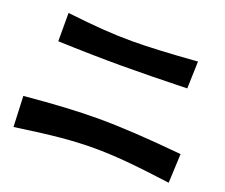

<svg xmlns="http://www.w3.org/2000/svg" viewBox="-96 -766 988 843"><g transform="rotate(20 398.0 -344.5)"><path d="M92 -489V-621Q189 -610 258 -605Q327 -600 395 -600Q505 -600 699 -615L695 -488Q510 -483 389 -483Q251 -483 92 -489ZM374 -230Q529 -230 766 -207L760 -71Q633 -88 552 -95Q471 -102 401 -102Q329 -102 248 -94.5Q167 -87 36 -68L30 -211Q235 -230 374 -230Z"/></g></svg>

Font: Otomanopee
Style: Regular
Weight: 400
Designer: Das Ende der Wildnis
Foundry: Gutenberg Labo
Version: Version 3.000